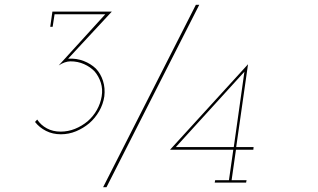

<svg xmlns="http://www.w3.org/2000/svg" viewBox="-20 -756 1316 795"><path d="M223 -485Q235 -493 247.5 -497.5Q260 -502 272 -502Q302 -502 328 -490.5Q354 -479 372 -460Q389 -440 397.5 -413.5Q406 -387 401 -357Q396 -327 381 -300.5Q366 -274 343 -254Q319 -234 290.5 -222.5Q262 -211 231 -211Q199 -211 174 -224.5Q149 -238 134 -261L125 -251Q143 -228 170.5 -214Q198 -200 232 -200Q265 -200 295 -212.5Q325 -225 350 -246Q374 -267 390.5 -295.5Q407 -324 412 -357Q416 -391 406.5 -421Q397 -451 377 -472Q356 -492 326.5 -503.5Q297 -515 262 -513L443 -708H197L188 -645H198L206 -697H416ZM407 19H421Q518 -171 613 -358.5Q708 -546 805 -736H791Q694 -546 599 -358.5Q504 -171 407 19ZM871 -10 869 0H999L1001 -10H939L957 -136H1029L1030 -147H958L1007 -490L684 -136H946L928 -10ZM992 -459 948 -147H708Z"/></svg>

Font: Josefin Slab Thin Thin
Style: Italic
Weight: 250
Italic angle: -12°
Version: Version 2.000